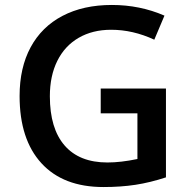

<svg xmlns="http://www.w3.org/2000/svg" viewBox="-20 -744 766 774"><path d="M534 -287V-103Q467 -89 413 -89Q300 -89 240.5 -157.5Q181 -226 181 -356Q181 -438 211 -498.5Q241 -559 297 -591.5Q353 -624 428 -624Q516 -624 602 -584L643 -681Q544 -724 431 -724Q316 -724 232 -680Q148 -636 103.5 -553.5Q59 -471 59 -357Q59 -182 147 -86Q235 10 397 10Q467 10 526 1Q585 -8 649 -29V-387H386V-287Z"/></svg>

Font: OpenSansMMV
Style: Semibold
Weight: 600
Designer: Steve Matteson
Foundry: Ascender Corporation
Version: Version 6.000